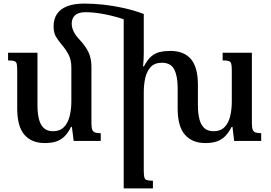

<svg xmlns="http://www.w3.org/2000/svg" viewBox="-20 -786 1511 1071"><path d="M279 -640Q279 -679 297.5 -707.5Q316 -736 354.5 -751Q393 -766 450 -766Q501 -766 557 -760Q613 -754 671 -741Q729 -728 782 -708L753 -643Q705 -668 651.5 -684.5Q598 -701 547.5 -709.5Q497 -718 458 -718Q417 -718 398.5 -700.5Q380 -683 380 -654Q380 -640 384.5 -626Q389 -612 397.5 -598Q406 -584 419 -570Q457 -530 473.5 -495Q490 -460 490 -414V-99Q490 -75 494.5 -63Q499 -51 510 -47Q521 -43 542 -43V0H391L381 -78H376Q359 -43 338 -23.5Q317 -4 291 4Q265 12 230 12Q156 12 116 -34.5Q76 -81 76 -181V-391Q76 -417 73.5 -429Q71 -441 60 -445Q49 -449 25 -449V-492H189V-199Q189 -155 197 -122.5Q205 -90 224 -72Q243 -54 276 -54Q314 -54 336.5 -77Q359 -100 368.5 -138Q378 -176 378 -219V-409Q378 -450 363.5 -479Q349 -508 325 -536Q304 -561 291.5 -582.5Q279 -604 279 -640ZM1385 -99Q1385 -75 1389.5 -63Q1394 -51 1405.5 -47Q1417 -43 1437 -43V0H1286L1277 -78H1272Q1254 -43 1233 -23.5Q1212 -4 1186 4Q1160 12 1126 12Q1052 12 1011.5 -34.5Q971 -81 971 -181V-296Q971 -361 952 -398.5Q933 -436 883 -436Q843 -436 821 -412.5Q799 -389 790.5 -352Q782 -315 782 -273V166Q782 190 785 202.5Q788 215 799 218.5Q810 222 833 222V265H670V-704L782 -708V-491Q782 -472 781 -453.5Q780 -435 778 -416H783Q803 -454 824.5 -472Q846 -490 872 -496Q898 -502 930 -502Q1006 -502 1045 -456.5Q1084 -411 1084 -312V-199Q1084 -155 1092 -122.5Q1100 -90 1119 -72Q1138 -54 1172 -54Q1210 -54 1232.5 -77Q1255 -100 1264 -138Q1273 -176 1273 -219V-393Q1273 -418 1270 -430Q1267 -442 1256 -445.5Q1245 -449 1222 -449V-492H1385Z"/></svg>

Font: Noto Serif Armenian Medium
Style: Regular
Weight: 500
Version: Version 2.007